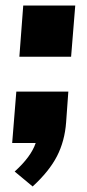

<svg xmlns="http://www.w3.org/2000/svg" viewBox="-20 -517 316 694"><path d="M252 -497 237 -312H50L64 -497ZM39 -186H227L219 -75Q214 -7 186 47.5Q158 102 98 157L33 103Q92 50 109 0H24Z"/></svg>

Font: Muli Black
Style: Italic
Weight: 900
Italic angle: -4.541°
Designer: Vernon Adams
Foundry: Vernon Adams
Version: Version 2.001